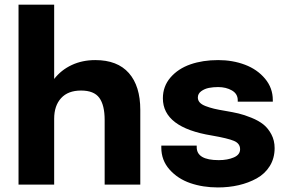

<svg xmlns="http://www.w3.org/2000/svg" viewBox="-20 -802 1249 834"><path d="M60.5 0V-781.7H215.3V-459Q245.6 -498 291.5 -519.5Q337.4 -541 394 -541Q490.2 -541 539.8 -484.6Q589.4 -428.2 589.4 -324.7V0H434.6V-280.8Q434.6 -345.2 411.4 -377Q388.2 -408.7 332 -408.7Q275.4 -408.7 245.4 -375.7Q215.3 -342.8 215.3 -286.1V0Z M926.3 12.2Q861.3 12.2 806.6 -6.6Q752 -25.4 716.3 -65.7Q680.7 -106 680.7 -160.6V-169.4H834.5V-162.6Q834.5 -106.4 930.2 -106.4Q968.3 -106.4 995.6 -118.2Q1022.9 -129.9 1022.9 -153.8Q1022.9 -178.7 996.6 -189.9Q970.2 -201.2 899.9 -213.4Q687.5 -248 687.5 -375Q687.5 -427.2 720.7 -465.6Q753.9 -503.9 807.4 -522.5Q860.8 -541 927.7 -541Q990.7 -541 1044.2 -520.8Q1097.7 -500.5 1131.3 -460.2Q1165 -419.9 1165 -367.7V-360.4H1012.7V-366.7Q1012.7 -394.5 987.3 -409.2Q961.9 -423.8 927.2 -423.8Q906.2 -423.8 887.5 -420.2Q868.7 -416.5 854 -405.8Q839.4 -395 839.4 -378.4Q839.4 -366.2 847.7 -356.9Q856 -347.7 873.3 -341.1Q890.6 -334.5 909.9 -329.8Q929.2 -325.2 959 -320.3Q991.2 -314.9 1016.1 -309.1Q1041 -303.2 1072.3 -290.5Q1103.5 -277.8 1124 -261.5Q1144.5 -245.1 1158.7 -218.5Q1172.9 -191.9 1172.9 -158.7Q1172.9 -114.7 1151.9 -80.8Q1130.9 -46.9 1095 -27.1Q1059.1 -7.3 1016.6 2.4Q974.1 12.2 926.3 12.2Z"/></svg>

Font: Epilogue
Style: Bold
Weight: 700
Designer: Tyler Finck
Foundry: Etcetera Type Co
Version: Version 2.112